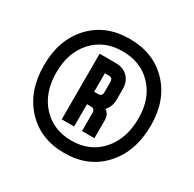

<svg xmlns="http://www.w3.org/2000/svg" viewBox="-168 -945 1153 1140"><g transform="rotate(30 408.5 -375.0)"><path d="M44 -376Q44 -551 144 -658.5Q244 -766 408 -766Q572 -766 672.5 -660.5Q773 -555 773 -383Q773 -204 672.5 -94Q572 16 408 16Q244 16 144 -92Q44 -200 44 -376ZM408 -69Q534 -69 611 -155.5Q688 -242 688 -383Q688 -517 611 -599Q534 -681 408 -681Q283 -681 206 -597Q129 -513 129 -376Q129 -238 206 -153.5Q283 -69 408 -69ZM296 -150V-600H407Q458 -600 489 -569Q520 -538 520 -488V-415Q520 -366 490 -334Q520 -313 520 -275V-150H435V-275Q435 -303 407 -303H381V-150ZM381 -388H407Q435 -388 435 -415V-488Q435 -515 407 -515H381Z"/></g></svg>

Font: Mohave Bold
Style: Regular
Weight: 700
Designer: Gumpita Rahayu
Foundry: Tokotype
Version: Version 2.002;PS 002.002;hotconv 1.0.88;makeotf.lib2.5.64775